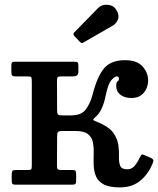

<svg xmlns="http://www.w3.org/2000/svg" viewBox="-20 -781 669 812"><path d="M628 -97Q611.5 -50 576.2 -19.2Q541 11.5 487 11.5Q441.5 11.5 418 -1.5Q394.5 -14.5 385.8 -35.8Q377 -57 376.2 -82.5Q375.5 -108 376.2 -133.5Q377 -159 372.5 -180.2Q368 -201.5 351.5 -214.2Q335 -227 299.5 -227H244.5Q228 -227 224.8 -222.2Q221.5 -217.5 221.5 -201L221 -79Q221 -67.5 225 -64.8Q229 -62 241 -62H286.5Q297 -62 299.5 -58Q302 -54 302 -43.5V-15Q302 -6 298.5 -3Q295 0 285.5 0H45Q35.5 0 32.5 -3.5Q29.5 -7 29.5 -16.5V-43.5Q29.5 -55 33 -58.5Q36.5 -62 47 -62H95Q110 -62 112.2 -65.2Q114.5 -68.5 114.5 -83V-434Q114.5 -450.5 112.5 -454.2Q110.5 -458 94.5 -458H46.5Q33.5 -458 30.8 -462.5Q28 -467 28 -480.5V-503Q28 -513 30.5 -516.5Q33 -520 42.5 -520H293.5Q304.5 -520 308 -517.2Q311.5 -514.5 311.5 -503V-479Q311.5 -466 305.5 -462Q299.5 -458 290.5 -458H245Q227 -458 224 -455Q221 -452 221 -434.5L221.5 -316Q221.5 -301.5 224.8 -297.2Q228 -293 244 -293H280.5Q325.5 -293 344.2 -320Q363 -347 371.5 -381Q391.5 -458.5 420.5 -492.5Q449.5 -526.5 509 -526.5Q559 -526.5 582.8 -500Q606.5 -473.5 606.5 -441Q606.5 -410.5 587.8 -388.5Q569 -366.5 536 -366.5Q507 -366.5 489.2 -380.2Q471.5 -394 471.5 -417.5Q471.5 -434 477.2 -437Q483 -440 483 -448.5Q483 -458 474 -458Q465.5 -458 451.2 -442.2Q437 -426.5 427 -377Q421.5 -348 410.5 -323.2Q399.5 -298.5 382 -284.5Q370 -274.5 377.2 -271.2Q384.5 -268 400 -261.5Q443 -243 460.2 -217.8Q477.5 -192.5 480.8 -166Q484 -139.5 483.2 -116.5Q482.5 -93.5 488.5 -79.2Q494.5 -65 519 -65Q535.5 -65 547.8 -78Q560 -91 571.5 -115.5Q574.5 -121.5 577.5 -125.5Q580.5 -129.5 588 -126L616.5 -114Q632 -107.5 628 -97ZM317 -605 294.5 -628.5Q286.5 -637 294.5 -644.5L395 -747Q410 -762.5 434.8 -760.8Q459.5 -759 471.5 -740Q485.5 -718.5 479.2 -700.2Q473 -682 457.5 -673L336 -603Q329.5 -599 326 -599Q322.5 -599 317 -605Z"/></svg>

Font: Besley* Medium
Style: Regular
Weight: 500
Designer: Owen Earl
Foundry: indestructible type*
Version: Version 3.000; ttfautohint (v1.8.3)